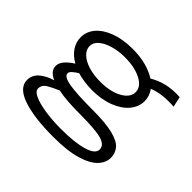

<svg xmlns="http://www.w3.org/2000/svg" viewBox="-146 -670 1042 1042"><g transform="rotate(45 375.0 -149.5)"><path d="M336 -156Q274 -157 223 -172Q204 -160 191.5 -149Q179 -138 179 -127Q179 -103 235.5 -93Q292 -83 413 -83Q518 -83 573.5 -68.5Q629 -54 649.5 -28.5Q670 -3 670 31Q670 68 640 100Q610 132 543.5 152Q477 172 368 172Q220 172 134.5 142.5Q49 113 49 54Q49 16 79 -10Q109 -36 155 -49Q105 -71 105 -110Q105 -132 122.5 -153Q140 -174 172 -194Q133 -216 112 -247.5Q91 -279 91 -316Q91 -360 121 -395Q151 -430 206.5 -450.5Q262 -471 336 -471Q393 -471 439 -458.5Q485 -446 517 -425Q556 -448 599.5 -458.5Q643 -469 701 -466L714 -406Q671 -409 631.5 -405Q592 -401 558 -387Q582 -355 582 -316Q582 -272 551.5 -235.5Q521 -199 465.5 -177.5Q410 -156 336 -156ZM336 -220Q414 -220 463.5 -247.5Q513 -275 513 -316Q513 -357 463.5 -383Q414 -409 336 -409Q289 -409 248.5 -397Q208 -385 183.5 -364.5Q159 -344 159 -316Q159 -289 182 -267Q205 -245 245.5 -232.5Q286 -220 336 -220ZM124 44Q124 65 157 80Q190 95 246 103.5Q302 112 369 112Q471 112 533 94Q595 76 595 42Q595 9 549.5 -4.5Q504 -18 390 -18Q338 -18 294 -21Q250 -24 215 -31Q179 -16 151.5 0Q124 16 124 44Z"/></g></svg>

Font: Inconsolata ExtraExpanded
Style: Regular
Weight: 400
Width: 8
Monospace: yes
Designer: Raph Levien, Cyreal, Brenton Simpson
Foundry: Raph Levien, Cyreal, Google
Version: Version 3.001; ttfautohint (v1.8.2.53-6de2)